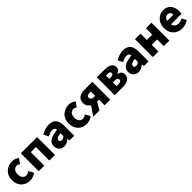

<svg xmlns="http://www.w3.org/2000/svg" viewBox="556 -2445 4320 4320"><g transform="rotate(-45 2716.5 -284.5)"><path d="M323 14C383 14 455 -4 510 -53L442 -170C413 -147 379 -130 343 -130C273 -130 222 -190 222 -284C222 -379 271 -439 349 -439C374 -439 396 -430 422 -408L505 -522C462 -559 408 -583 339 -583C180 -583 40 -473 40 -284C40 -96 163 14 323 14Z M609 0H786V-430H948V0H1126V-569H609Z M1413 14C1476 14 1529 -15 1576 -57H1580L1593 0H1738V-323C1738 -501 1655 -583 1508 -583C1419 -583 1338 -553 1263 -508L1325 -391C1382 -423 1429 -441 1474 -441C1532 -441 1556 -414 1560 -368C1338 -344 1244 -279 1244 -159C1244 -64 1308 14 1413 14ZM1474 -124C1437 -124 1413 -140 1413 -173C1413 -213 1449 -245 1560 -260V-169C1534 -141 1510 -124 1474 -124Z M2126 14C2186 14 2258 -4 2313 -53L2245 -170C2216 -147 2182 -130 2146 -130C2076 -130 2025 -190 2025 -284C2025 -379 2074 -439 2152 -439C2177 -439 2199 -430 2225 -408L2308 -522C2265 -559 2211 -583 2142 -583C1983 -583 1843 -473 1843 -284C1843 -96 1966 14 2126 14Z M2706 -301H2658C2600 -301 2572 -330 2572 -373C2572 -417 2600 -439 2658 -439H2706ZM2636 -569C2504 -569 2397 -522 2397 -378C2397 -300 2437 -249 2492 -218L2342 0H2540L2649 -180H2706V0H2884V-569Z M3027 0H3286C3415 0 3525 -46 3525 -164C3525 -240 3479 -279 3407 -296V-301C3476 -320 3503 -371 3503 -418C3503 -533 3399 -569 3271 -569H3027ZM3200 -348V-452H3262C3313 -452 3333 -432 3333 -399C3333 -368 3312 -348 3262 -348ZM3200 -117V-232H3276C3330 -232 3352 -207 3352 -176C3352 -142 3332 -117 3277 -117Z M3778 14C3841 14 3894 -15 3941 -57H3945L3958 0H4103V-323C4103 -501 4020 -583 3873 -583C3784 -583 3703 -553 3628 -508L3690 -391C3747 -423 3794 -441 3839 -441C3897 -441 3921 -414 3925 -368C3703 -344 3609 -279 3609 -159C3609 -64 3673 14 3778 14ZM3839 -124C3802 -124 3778 -140 3778 -173C3778 -213 3814 -245 3925 -260V-169C3899 -141 3875 -124 3839 -124Z M4240 0H4417V-212H4588V0H4766V-569H4588V-367H4417V-569H4240Z M5166 14C5233 14 5311 -9 5370 -51L5311 -158C5270 -134 5232 -122 5191 -122C5119 -122 5065 -154 5049 -232H5383C5387 -245 5391 -277 5391 -308C5391 -464 5311 -583 5147 -583C5009 -583 4877 -469 4877 -284C4877 -96 5003 14 5166 14ZM5046 -348C5058 -416 5101 -447 5150 -447C5215 -447 5240 -405 5240 -348Z"/></g></svg>

Font: Noto Sans CJK Black
Style: Bold
Weight: 900
Designer: Ryoko NISHIZUKA (kana & ideographs); Paul D. Hunt (Latin, Greek & Cyrillic); Wenlong ZHANG (bopomofo); Sandoll Communica
Foundry: Adobe Systems Incorporated
Version: Version 1.000;PS 1;hotconv 1.0.78;makeotf.lib2.5.61930